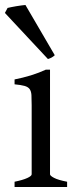

<svg xmlns="http://www.w3.org/2000/svg" viewBox="-24 -747 315 767"><path d="M34.2 0V-21Q67.4 -27.8 85 -35.9Q102.5 -43.9 102.5 -50.8V-327.1Q102.5 -352.1 101.6 -367.4Q100.6 -382.8 94.2 -391.4Q87.9 -399.9 74 -403.8Q60.1 -407.7 34.2 -410.2V-429.7Q49.3 -432.6 66.2 -436.8Q83 -440.9 99.6 -446Q116.2 -451.2 131.3 -457Q146.5 -462.9 159.2 -468.8H175.8V-50.8Q175.8 -44.9 192.1 -36.4Q208.5 -27.8 244.1 -21V0ZM194.8 -526.4Q188.5 -520.5 182.1 -517.1Q175.8 -513.7 167.5 -511.2L-4.4 -695.3L6.3 -715.3Q11.2 -716.8 20.8 -718.5Q30.3 -720.2 40.8 -722.2Q51.3 -724.1 61.5 -725.3Q71.8 -726.6 77.6 -727.1Z"/></svg>

Font: Gentium Kaktovik
Style: Regular
Weight: 400
Designer: J. Victor Gaultney and Annie Olsen
Foundry: SIL International
Version: Version 1.102; 2013; Maintenance release